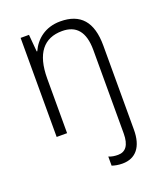

<svg xmlns="http://www.w3.org/2000/svg" viewBox="-143 -636 822 969"><g transform="rotate(-20 268.0 -151.0)"><path d="M347 240C419 240 459 190 459 99V-353C459 -481 404 -542 296 -542C214 -542 161 -496 136 -440H133L125 -532H80V0H136V-293C136 -428 190 -493 288 -493C363 -493 404 -448 404 -349V99C404 162 381 191 341 191C324 191 307 189 291 182V231C306 236 324 240 347 240Z"/></g></svg>

Font: Noto Sans Ethiopic SemiCondensed Light
Style: Regular
Weight: 300
Width: 4
Designer: Monotype Design Team
Foundry: Monotype Imaging Inc.
Version: Version 2.102